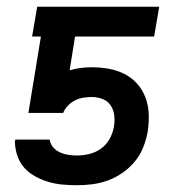

<svg xmlns="http://www.w3.org/2000/svg" viewBox="-20 -540 540 568"><path d="M208 8Q186 8 164.5 6Q143 4 123 -2Q103 -8 84.5 -18Q66 -28 52.5 -43Q39 -58 32 -77.5Q25 -97 24 -119L25 -127H127Q129 -114 137 -104.5Q145 -95 157 -89.5Q169 -84 182 -82Q195 -80 208 -80Q226 -80 244.5 -84.5Q263 -89 279 -100.5Q295 -112 304.5 -129.5Q314 -147 317 -165Q320 -182 318 -198.5Q316 -215 307.5 -228Q299 -241 283.5 -247Q268 -253 251 -253Q239 -253 226.5 -251Q214 -249 202 -243Q190 -237 180.5 -227Q171 -217 167 -206H64L101 -432H75L90 -520H451L436 -432H202L186 -332Q203 -337 219 -339Q235 -341 251 -341Q277 -341 302 -336.5Q327 -332 348.5 -321Q370 -310 386 -292Q402 -274 410.5 -251Q419 -228 420 -202.5Q421 -177 417 -151Q413 -128 404 -105Q395 -82 379.5 -63Q364 -44 343.5 -29.5Q323 -15 300 -6.5Q277 2 253.5 5Q230 8 208 8Z"/></svg>

Font: Iosevka SS18 Semibold
Style: Italic
Weight: 600
Italic angle: -9°
Monospace: yes
Designer: Belleve Invis
Foundry: Belleve Invis
Version: Version 25.1.1; ttfautohint (v1.8.4)